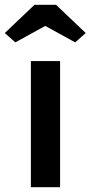

<svg xmlns="http://www.w3.org/2000/svg" viewBox="-61 -782 378 802"><path d="M68 0V-527H190V0ZM3 -605 -41 -644 83 -762H173L297 -644L253 -605L113 -682H143Z"/></svg>

Font: Readex Pro Medium
Style: Regular
Weight: 500
Designer: Bonnie Shaver-Troup, Thomas Jockin
Foundry: Lexend
Version: Version 1.204